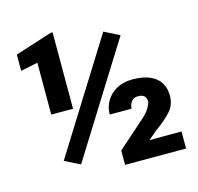

<svg xmlns="http://www.w3.org/2000/svg" viewBox="-104 -821 958 931"><g transform="rotate(-15 375.0 -356.0)"><path d="M553.2 -612.8 206.1 -57.1 129.4 -95.7 476.6 -651.4ZM238.3 -711.9V-328.1H128.9V-588.4L43 -570.8V-652.3L229 -711.9ZM717.8 -85.4V0H411.6V-71.8L550.8 -195.3Q575.2 -216.8 587.2 -237.5Q599.1 -258.3 599.1 -268.1Q599.1 -305.2 558.1 -305.2Q535.6 -305.2 524.2 -289.8Q512.7 -274.4 512.7 -254.9H402.8Q402.8 -292 421.1 -323Q439.5 -354 473.1 -372.6Q506.8 -391.1 552.2 -391.1Q627.4 -391.1 668 -359.4Q708.5 -327.6 708.5 -268.1Q708.5 -223.6 681.9 -192.6Q655.3 -161.6 596.2 -118.7L557.1 -85.4Z"/></g></svg>

Font: Vazirmatn UI Black
Style: Regular
Weight: 900
Designer: Saber Rastikerdar
Foundry: Saber Rastikerdar
Version: Version 33.003